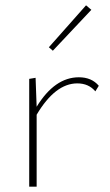

<svg xmlns="http://www.w3.org/2000/svg" viewBox="-20 -703 413 723"><path d="M324 -666 179 -512 164 -525 304 -683ZM277 -412Q325 -412 352 -380L339 -359Q314 -389 271 -389Q188 -389 118 -271V0H90V-406L114 -410L118 -301Q186 -412 277 -412Z"/></svg>

Font: EauTestInfant Extralight
Style: Regular
Weight: 250
Designer: Christian Thalmann (Catharsis Fonts)
Version: Version 0.001;PS 000.001;hotconv 1.0.88;makeotf.lib2.5.64775